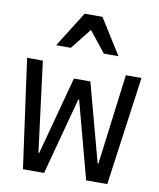

<svg xmlns="http://www.w3.org/2000/svg" viewBox="-88 -870 776 939"><g transform="rotate(10 300.0 -400.5)"><path d="M90.6 0H195.6L298 -383.2H302L404.4 0H509.4L584 -540H506.4L449.4 -91.4H445.4L340.8 -480H259.2L155.2 -92.6H151.2L94.2 -540H16ZM145.2 -625.4H218L300 -728.6L382 -625.4H454.8L344.2 -801.4H255.8Z"/></g></svg>

Font: CommitMonoV143 ExtLt
Style: Regular
Weight: 200
Monospace: yes
Designer: Eigil Nikolajsen
Foundry: Eigil Nikolajsen
Version: Version 1.143